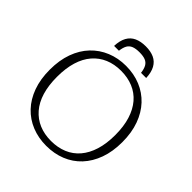

<svg xmlns="http://www.w3.org/2000/svg" viewBox="-242 -1080 1265 1265"><g transform="rotate(45 390.5 -447.0)"><path d="M391 -911Q345 -911 312 -896Q279 -881 261 -848.5Q243 -816 241 -765H286Q290 -798 301 -817.5Q312 -837 333.5 -845.5Q355 -854 389 -854Q424 -854 445 -845.5Q466 -837 477 -817.5Q488 -798 492 -765H540Q538 -816 520 -848.5Q502 -881 469.5 -896Q437 -911 391 -911ZM390 17Q317 17 255 -8Q193 -33 147.5 -81Q102 -129 77 -198Q52 -267 52 -355Q52 -443 77 -512Q102 -581 147.5 -629Q193 -677 255 -702.5Q317 -728 390 -728Q464 -728 526 -702.5Q588 -677 633 -629Q678 -581 703 -512Q728 -443 728 -355Q728 -267 703 -198Q678 -129 633 -81Q588 -33 526 -8Q464 17 390 17ZM390 -28Q452 -28 502.5 -49Q553 -70 588.5 -111.5Q624 -153 643 -214Q662 -275 662 -355Q662 -435 643 -496Q624 -557 588.5 -598.5Q553 -640 502.5 -661Q452 -682 390 -682Q328 -682 278 -661Q228 -640 192 -598.5Q156 -557 137.5 -496Q119 -435 119 -355Q119 -275 137.5 -214Q156 -153 192 -111.5Q228 -70 278 -49Q328 -28 390 -28Z"/></g></svg>

Font: Roboto Serif 20pt ExtraLight
Style: Regular
Weight: 250
Version: Version 1.008